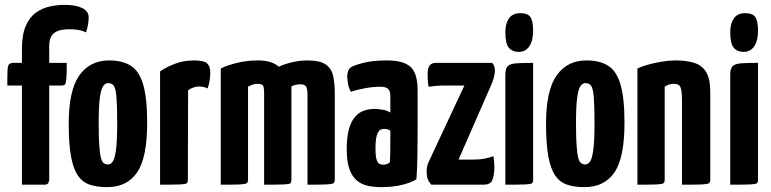

<svg xmlns="http://www.w3.org/2000/svg" viewBox="-20 -758 3164 788"><path d="M70 0V-407H10Q10 -451 11 -470.5Q12 -490 18 -495Q24 -500 37 -500H70V-557Q70 -615 85.5 -651Q101 -687 126.5 -705.5Q152 -724 183 -731Q214 -738 244 -738Q291 -738 317.5 -725Q344 -712 344 -686Q344 -673 341 -656Q338 -639 333 -625Q314 -634 296 -636Q278 -638 265 -638Q246 -638 231 -635Q216 -632 205 -624.5Q194 -617 188 -603.5Q182 -590 182 -569V-500H254Q254 -457 252.5 -437Q251 -417 247 -412Q243 -407 233 -407H182V-20Q182 -20 179.5 -10Q177 0 162 0Z M420 10Q380 10 350 0.5Q320 -9 300.5 -36.5Q281 -64 271.5 -115.5Q262 -167 262 -251Q262 -387 305.5 -448.5Q349 -510 428 -510Q482 -510 516.5 -488.5Q551 -467 567.5 -411.5Q584 -356 584 -255Q584 -110 542.5 -50Q501 10 420 10ZM423 -83Q433 -83 441.5 -93Q450 -103 455.5 -139Q461 -175 461 -252Q461 -324 458 -359.5Q455 -395 447 -406Q439 -417 424 -417Q413 -417 404 -405.5Q395 -394 390 -358.5Q385 -323 385 -252Q385 -194 387.5 -159.5Q390 -125 394.5 -109Q399 -93 406.5 -88Q414 -83 423 -83Z M637 0V-465Q663 -483 698.5 -496.5Q734 -510 776 -510Q817 -510 830 -498Q843 -486 843 -460Q843 -450 841 -432Q839 -414 832 -395Q822 -400 812.5 -401.5Q803 -403 795 -403Q786 -403 774 -399Q762 -395 752 -387L751 -20Q751 -10 746.5 -6Q742 -2 718 -1Q694 0 637 0Z M886 0V-477Q915 -491 955 -500.5Q995 -510 1040 -510Q1100 -510 1129 -479.5Q1158 -449 1167 -392Q1176 -335 1176 -255V-20Q1176 -10 1170.5 -6Q1165 -2 1141.5 -1Q1118 0 1064 0V-375Q1064 -392 1062 -400Q1060 -408 1054 -411Q1048 -414 1036 -414Q1026 -414 1016 -410.5Q1006 -407 998 -402V-20Q998 -10 992.5 -6Q987 -2 964 -1Q941 0 886 0ZM1064 0V-421Q1064 -446 1092 -466Q1120 -486 1161.5 -498Q1203 -510 1241 -510Q1292 -510 1316 -494Q1340 -478 1347 -447.5Q1354 -417 1354 -374V-20Q1354 -10 1348.5 -6Q1343 -2 1319.5 -1Q1296 0 1242 0V-371Q1242 -394 1236 -403Q1230 -412 1213 -412Q1203 -412 1193.5 -410Q1184 -408 1176 -403V-20Q1176 -10 1172 -6Q1168 -2 1144.5 -1Q1121 0 1064 0Z M1545 10Q1517 10 1491.5 5Q1466 0 1446 -16Q1426 -32 1414.5 -63Q1403 -94 1403 -146Q1403 -197 1412.5 -229.5Q1422 -262 1438.5 -280Q1455 -298 1475.5 -304.5Q1496 -311 1518 -311Q1529 -311 1549 -308Q1569 -305 1582 -296Q1582 -296 1582 -307.5Q1582 -319 1582 -335Q1582 -351 1582 -365Q1582 -378 1578 -386Q1574 -394 1565 -398Q1556 -402 1540 -402Q1512 -402 1478.5 -396Q1445 -390 1420 -381Q1411 -398 1408 -416Q1405 -434 1405 -446Q1405 -455 1408.5 -465.5Q1412 -476 1419 -481Q1430 -489 1469 -499.5Q1508 -510 1568 -510Q1637 -510 1665.5 -483Q1694 -456 1694 -388V-341Q1694 -284 1694 -224Q1694 -164 1693 -111.5Q1692 -59 1689 -22Q1664 -7 1627 1.5Q1590 10 1545 10ZM1553 -82Q1560 -82 1568 -84.5Q1576 -87 1580 -92Q1581 -103 1581.5 -125.5Q1582 -148 1582 -174Q1582 -200 1582 -221Q1577 -226 1569.5 -227.5Q1562 -229 1556 -229Q1548 -229 1541.5 -225.5Q1535 -222 1530.5 -213Q1526 -204 1523.5 -188.5Q1521 -173 1521 -149Q1521 -131 1522.5 -118.5Q1524 -106 1527.5 -97.5Q1531 -89 1537.5 -85.5Q1544 -82 1553 -82Z M1750 0Q1750 0 1740.5 -13Q1731 -26 1731 -55Q1731 -66 1733 -75Q1735 -84 1740 -95L1886 -407H1805Q1787 -407 1769.5 -405.5Q1752 -404 1739 -402Q1736 -419 1735.5 -432.5Q1735 -446 1735 -453Q1735 -478 1743 -489Q1751 -500 1770 -500H2000Q2000 -500 2005.5 -492Q2011 -484 2011 -467Q2011 -460 2008.5 -447Q2006 -434 1998 -414L1862 -103H1917Q1951 -103 1971.5 -107.5Q1992 -112 2005 -117Q2007 -108 2008 -93Q2009 -78 2009 -69Q2008 -35 2000 -17.5Q1992 0 1964 0Z M2054 0V-451Q2054 -476 2063.5 -486Q2073 -496 2097.5 -498Q2122 -500 2168 -500V-20Q2168 -10 2163.5 -6Q2159 -2 2135 -1Q2111 0 2054 0ZM2108 -545Q2083 -545 2068.5 -562Q2054 -579 2054 -626Q2054 -661 2069 -682.5Q2084 -704 2115 -704Q2146 -704 2157 -688Q2168 -672 2168 -631Q2168 -591 2152.5 -568Q2137 -545 2108 -545Z M2379 10Q2339 10 2309 0.5Q2279 -9 2259.5 -36.5Q2240 -64 2230.5 -115.5Q2221 -167 2221 -251Q2221 -387 2264.5 -448.5Q2308 -510 2387 -510Q2441 -510 2475.5 -488.5Q2510 -467 2526.5 -411.5Q2543 -356 2543 -255Q2543 -110 2501.5 -50Q2460 10 2379 10ZM2382 -83Q2392 -83 2400.5 -93Q2409 -103 2414.5 -139Q2420 -175 2420 -252Q2420 -324 2417 -359.5Q2414 -395 2406 -406Q2398 -417 2383 -417Q2372 -417 2363 -405.5Q2354 -394 2349 -358.5Q2344 -323 2344 -252Q2344 -194 2346.5 -159.5Q2349 -125 2353.5 -109Q2358 -93 2365.5 -88Q2373 -83 2382 -83Z M2596 0V-477Q2612 -485 2639 -492.5Q2666 -500 2696 -505Q2726 -510 2751 -510Q2802 -510 2833.5 -498.5Q2865 -487 2880 -459Q2895 -431 2895 -381V-20Q2895 -10 2889.5 -6Q2884 -2 2860 -1Q2836 0 2779 0V-346Q2779 -385 2773 -399.5Q2767 -414 2746 -414Q2736 -414 2726 -411Q2716 -408 2708 -402V-20Q2708 -10 2703 -6Q2698 -2 2674.5 -1Q2651 0 2596 0Z M2977 0V-451Q2977 -476 2986.5 -486Q2996 -496 3020.5 -498Q3045 -500 3091 -500V-20Q3091 -10 3086.5 -6Q3082 -2 3058 -1Q3034 0 2977 0ZM3031 -545Q3006 -545 2991.5 -562Q2977 -579 2977 -626Q2977 -661 2992 -682.5Q3007 -704 3038 -704Q3069 -704 3080 -688Q3091 -672 3091 -631Q3091 -591 3075.5 -568Q3060 -545 3031 -545Z"/></svg>

Font: Yanone Kaffeesatz
Style: Bold
Weight: 700
Designer: Yanone (Cyrillic: Daniel Pouzeot, Huerta Tipografica, and Cyreal)
Foundry: Yanone
Version: Version 2.003